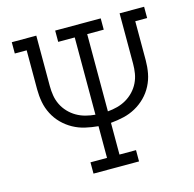

<svg xmlns="http://www.w3.org/2000/svg" viewBox="-107 -844 964 953"><g transform="rotate(-15 375.0 -367.5)"><path d="M258 0V-58H343V-221Q309 -224 276.5 -231.5Q244 -239 215 -255Q186 -271 162.5 -294.5Q139 -318 123.5 -348Q108 -378 102 -410.5Q96 -443 96 -476V-677H35V-735H161V-476Q161 -451 165 -426.5Q169 -402 180 -379.5Q191 -357 208.5 -338.5Q226 -320 247.5 -307.5Q269 -295 293.5 -288.5Q318 -282 343 -280V-677H258V-735H492V-677H407V-280Q432 -282 456.5 -288.5Q481 -295 502.5 -307.5Q524 -320 541.5 -338.5Q559 -357 570 -379.5Q581 -402 585 -426.5Q589 -451 589 -476V-735H715V-677H654V-476Q654 -443 648 -410.5Q642 -378 626.5 -348Q611 -318 587.5 -294.5Q564 -271 535 -255Q506 -239 473.5 -231.5Q441 -224 407 -221V-58H492V0Z"/></g></svg>

Font: Iosevka Etoile Light
Style: Regular
Weight: 300
Designer: Belleve Invis
Foundry: Belleve Invis
Version: Version 25.0.1; ttfautohint (v1.8.4)